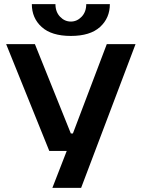

<svg xmlns="http://www.w3.org/2000/svg" viewBox="-20 -735 690 935"><path d="M375 180H235L305 0H220L10 -520H150L325 -85H335L500 -520H640ZM325 -560Q231 -560 183 -603.5Q135 -647 135 -715H250Q250 -677 272.5 -653.5Q295 -630 325 -630Q355 -630 377.5 -653.5Q400 -677 400 -715H515Q515 -647 467 -603.5Q419 -560 325 -560Z"/></svg>

Font: Prosto One
Style: Regular
Weight: 400
Designer: Pavel Emelyanov and Jovanny lemonad
Foundry: Pavel Emelyanov and Jovanny Lemonad
Version: Version 1.001